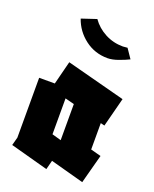

<svg xmlns="http://www.w3.org/2000/svg" viewBox="-141 -827 728 910"><g transform="rotate(20 223.5 -372.5)"><path d="M206 3 15 -49 26 -90V-392H105L135 -510L432 -432L394 -285L374 -290V-157L426 -143L387 3L218 -43ZM177 -162 223 -149V-150V-331L177 -343ZM371 -669 403 -622Q383 -612 352.5 -601Q322 -590 298 -590Q234 -590 184.5 -627.5Q135 -665 115 -723L190 -748Q216 -711 257.5 -689Q299 -667 348 -667Q353 -667 359 -668Q365 -669 371 -669Z"/></g></svg>

Font: Blaka
Style: Regular
Weight: 400
Designer: Mohamed Gaber
Foundry: Kief Type Foundry
Version: Version 1.003; ttfautohint (v1.8.4.7-5d5b)